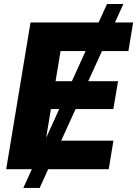

<svg xmlns="http://www.w3.org/2000/svg" viewBox="-20 -839 680 952"><path d="M95.7 92.8 510.7 -819.3H591.8L176.8 92.8ZM10.7 0 131.3 -727.5H640.1L616.7 -585.9H280.3L255.4 -436.5H565.4L542 -298.3H232.4L206.5 -141.6H542.5L519 0Z"/></svg>

Font: Inter 16pt ExtraBold
Style: Italic
Weight: 800
Italic angle: -9.3988°
Version: Version 4.001;git-66647c0bb